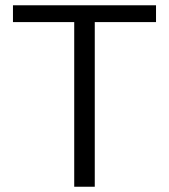

<svg xmlns="http://www.w3.org/2000/svg" viewBox="-20 -710 643 730"><path d="M340.3 0H262.2V-626H29.3V-689.9H573.2V-626H340.3Z"/></svg>

Font: Acari Sans
Style: Regular
Weight: 400
Designer: Alfredo Marco Pradil and Stefan Peev
Foundry: Hanken Design Co.
Version: Version 1.045;February 4, 2021;FontCreator 13.0.0.2655 64-bi